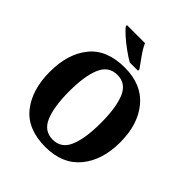

<svg xmlns="http://www.w3.org/2000/svg" viewBox="-251 -1088 1255 1255"><g transform="rotate(45 377.0 -460.5)"><path d="M378 10Q535 10 619 -91Q703 -192 703 -358Q703 -524 619 -624.5Q535 -725 379 -725Q213 -725 132 -625Q51 -525 51 -359Q51 -192 132 -91Q213 10 378 10ZM378 -58Q298 -58 264.5 -137Q231 -216 231 -358Q231 -500 264.5 -578.5Q298 -657 379 -657Q458 -657 491 -578.5Q524 -500 524 -358Q524 -216 491 -137Q458 -58 378 -58ZM378 -771H454V-784Q434 -813 403.5 -855Q373 -897 359 -931H192V-921Q204 -903 236 -874.5Q268 -846 307 -817.5Q346 -789 378 -771Z"/></g></svg>

Font: Noto Serif SemiCondensed Extra
Style: Regular
Weight: 800
Width: 4
Designer: Monotype Design Team
Foundry: Monotype Imaging Inc.
Version: Version 1.002